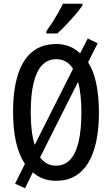

<svg xmlns="http://www.w3.org/2000/svg" viewBox="-20 -961 600 1031"><path d="M511.2 -357.9Q511.2 -270 496.8 -201.7Q482.4 -133.3 453.6 -86.2Q424.8 -39.1 381.8 -14.6Q338.9 9.8 281.7 9.8Q243.7 9.8 212.4 -1.7Q181.2 -13.2 156.2 -35.6L114.3 49.8L61 25.4L113.8 -80.6Q80.1 -132.8 65.2 -201.9Q50.3 -271 50.3 -358.9Q50.3 -480.5 76.7 -561.8Q103 -643.1 154.5 -683.8Q206.1 -724.6 281.7 -724.6Q319.8 -724.6 352.3 -711.9Q384.8 -699.2 410.2 -674.3L451.2 -754.4L504.4 -728.5L453.1 -627Q482.4 -580.6 496.8 -512.9Q511.2 -445.3 511.2 -357.9ZM417 -357.9Q417 -406.7 412.6 -448Q408.2 -489.3 398.9 -521L195.3 -116.2Q211.4 -93.8 232.9 -82.5Q254.4 -71.3 280.8 -71.3Q326.2 -71.3 356.4 -103.3Q386.7 -135.3 401.9 -199.2Q417 -263.2 417 -357.9ZM145 -357.9Q145 -303.2 150.4 -259.5Q155.8 -215.8 166.5 -183.1L372.1 -591.3Q355.5 -618.2 333 -630.6Q310.5 -643.1 281.7 -643.1Q236.3 -643.1 205.8 -610.8Q175.3 -578.6 160.2 -515.1Q145 -451.7 145 -357.9ZM422.9 -940.9V-932.1Q412.6 -916.5 396.5 -896.5Q380.4 -876.5 361.3 -855.5Q342.3 -834.5 323 -814.9Q303.7 -795.4 288.1 -781.2H229V-793Q248 -819.8 264.2 -845.2Q280.3 -870.6 293.7 -894.5Q307.1 -918.5 317.9 -940.9Z"/></svg>

Font: Open Sans Condensed Medium
Style: Regular
Weight: 500
Width: 3
Designer: Monotype Design Team
Foundry: Monotype Imaging Inc.
Version: Version 3.000